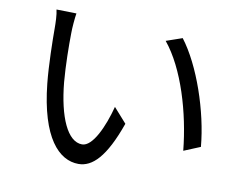

<svg xmlns="http://www.w3.org/2000/svg" viewBox="-77 -805 1154 918"><g transform="rotate(10 500.0 -345.5)"><path d="M223 -698 126 -700C132 -676 133 -634 133 -611C133 -553 135 -431 144 -344C171 -85 262 9 357 9C424 9 485 -49 545 -219L482 -290C456 -190 409 -86 358 -86C287 -86 238 -197 222 -364C215 -447 214 -538 215 -601C215 -627 219 -674 223 -698ZM744 -670 666 -643C762 -526 822 -321 840 -140L920 -173C905 -342 833 -554 744 -670Z"/></g></svg>

Font: Source Han Sans TC
Style: Regular
Weight: 400
Designer: Ryoko NISHIZUKA 西塚涼子 (kana, bopomofo & ideographs); Paul D. Hunt (Latin, Greek & Cyrillic); Sandoll Communications 산돌커뮤니
Foundry: Adobe
Version: Version 2.002;hotconv 1.0.116;makeotfexe 2.5.65601